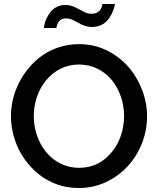

<svg xmlns="http://www.w3.org/2000/svg" viewBox="-20 -936 792 961"><path d="M531 -852Q542 -870 548.5 -889Q555 -908 555 -916H492L491 -907Q490 -902 484 -890Q469 -867 438 -867Q422 -867 409.5 -872.5Q397 -878 377 -889Q357 -900 341.5 -905.5Q326 -911 307 -911Q253 -911 223 -862Q212 -845 206 -826Q200 -807 200 -796H262L264 -805Q266 -813 270 -822Q284 -844 311 -844Q325 -844 337.5 -839Q350 -834 370 -823Q405 -801 441 -801Q499 -801 531 -852ZM619 -104Q665 -154 690.5 -218.5Q716 -283 716 -354Q716 -421 691.5 -485.5Q667 -550 623 -601Q576 -654 513 -684.5Q450 -715 377 -715Q304 -715 241.5 -686.5Q179 -658 133 -606Q87 -555 61 -490Q35 -425 35 -355Q35 -287 59.5 -222Q84 -157 129 -107Q175 -54 238 -24.5Q301 5 375 5Q446 5 509 -24Q572 -53 619 -104ZM209 -532Q240 -570 282 -591.5Q324 -613 376 -613Q425 -613 467 -592.5Q509 -572 540 -535Q569 -499 585 -452.5Q601 -406 601 -355Q601 -306 586 -260Q571 -214 542 -178Q477 -96 376 -96Q326 -96 283.5 -117Q241 -138 211 -175Q181 -211 165 -258Q149 -305 149 -355Q149 -404 164.5 -450Q180 -496 209 -532Z"/></svg>

Font: RT Raleway SemiBold
Style: Regular
Weight: 400
Designer: Matt McInerney, Pablo Impallari, Rodrigo Fuenzalida — Edited by Milan Moffatt in April 2016
Foundry: Matt McInerney, Pablo Impallari, Rodrigo Fuenzalida — Edited by Milan Moffatt in April 2016
Version: Version 3.001